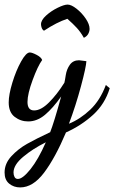

<svg xmlns="http://www.w3.org/2000/svg" viewBox="-40 -538 499 838"><path d="M-20 215Q-20 176 9.5 144Q39 112 78 90Q117 68 179 39Q196 -4 227 -117Q191 -66 156.5 -37Q122 -8 83 -8Q50 -8 24 -28Q-2 -48 -2 -91Q-2 -125 14 -177.5Q30 -230 52 -269.5Q74 -309 90 -309Q100 -309 120 -298.5Q140 -288 144 -276Q125 -250 102.5 -189Q80 -128 80 -93Q80 -56 109 -56Q139 -56 174 -91Q209 -126 241 -177Q243 -184 247 -210Q251 -236 265 -255.5Q279 -275 305 -275Q309 -275 337 -271Q336 -246 313.5 -162Q291 -78 261 2Q310 -18 353.5 -59Q397 -100 422 -167L439 -153Q418 -84 366.5 -37Q315 10 248 40Q201 151 152.5 215.5Q104 280 48 280Q20 280 0 263.5Q-20 247 -20 215ZM160 83Q102 112 60.5 147Q19 182 19 215Q19 226 23.5 234.5Q28 243 38 243Q59 243 93 200.5Q127 158 160 83ZM254 -456Q208 -441 152 -404Q145 -408 142 -416.5Q139 -425 139 -432Q139 -450 161 -470Q183 -490 211.5 -504Q240 -518 255 -518Q271 -518 294 -500Q317 -482 334 -457Q351 -432 351 -412Q351 -401 345 -390Q339 -379 326 -373Q312 -398 295.5 -416Q279 -434 254 -456Z"/></svg>

Font: Dancing Script
Style: Bold
Weight: 700
Designer: Pablo Impallari
Foundry: Pablo Impallari
Version: Version 2.000